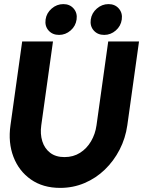

<svg xmlns="http://www.w3.org/2000/svg" viewBox="-20 -902 729 935"><path d="M273 13Q189 13 130.5 -28Q72 -69 45.5 -138.2Q19 -207.5 31 -292L88 -700H238L181 -292Q175 -249.5 186 -214.2Q197 -179 224.2 -158Q251.5 -137 294 -137Q337 -137 369.8 -157.8Q402.5 -178.5 423.2 -213.8Q444 -249 450 -292L507 -700H657L600 -292Q591 -228.5 562.5 -173.2Q534 -118 490.5 -76Q447 -34 391.5 -10.5Q336 13 273 13ZM267.5 -732Q235.5 -732 216.5 -753.5Q197.5 -775 202 -807Q206.5 -838.5 231.5 -860.2Q256.5 -882 288.5 -882Q320 -882 338.8 -860.2Q357.5 -838.5 353 -807Q348.5 -775 323.8 -753.5Q299 -732 267.5 -732ZM487.5 -732Q455.5 -732 436.5 -753.5Q417.5 -775 422 -807Q426.5 -838.5 451.5 -860.2Q476.5 -882 508.5 -882Q540 -882 558.8 -860.2Q577.5 -838.5 573 -807Q568.5 -775 543.8 -753.5Q519 -732 487.5 -732Z"/></svg>

Font: Urbanist Black
Style: Italic
Weight: 900
Italic angle: -8°
Designer: Corey Hu
Foundry: Corey Hu
Version: Version 1.330; ttfautohint (v1.8.4.7-5d5b)